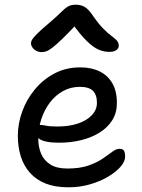

<svg xmlns="http://www.w3.org/2000/svg" viewBox="-20 -788 606 818"><path d="M272 10Q215 10 174.5 -6Q134 -22 107.5 -52Q81 -82 68.5 -122Q56 -162 56 -210Q56 -261 74.5 -312.5Q93 -364 128 -406.5Q163 -449 212 -475Q261 -501 322 -501Q369 -501 404 -484Q439 -467 458.5 -433.5Q478 -400 478 -349Q478 -308 459 -277Q440 -246 406.5 -224.5Q373 -203 328 -191.5Q283 -180 231 -180Q171 -180 147 -196.5Q123 -213 123 -233Q123 -245 129 -250.5Q135 -256 149 -256Q160 -256 176.5 -252.5Q193 -249 224 -249Q274 -249 311.5 -261.5Q349 -274 371 -297Q393 -320 393 -350Q393 -384 376 -401Q359 -418 320 -418Q281 -418 248.5 -400Q216 -382 192.5 -351Q169 -320 156 -280.5Q143 -241 143 -198Q143 -162 155 -133.5Q167 -105 194 -87.5Q221 -70 267 -70Q321 -70 357.5 -83Q394 -96 418 -112.5Q442 -129 458.5 -141.5Q475 -154 489 -154Q503 -154 508 -146Q513 -138 513 -120Q513 -100 493.5 -77.5Q474 -55 440 -35Q406 -15 363 -2.5Q320 10 272 10ZM158 -566Q145 -566 134.5 -571.5Q124 -577 118 -586Q112 -595 112 -604Q112 -611 117 -619.5Q122 -628 139 -645Q156 -662 194 -694Q224 -720 240.5 -736.5Q257 -753 270 -760.5Q283 -768 303 -768Q326 -768 342.5 -757.5Q359 -747 378 -718Q401 -685 420.5 -665.5Q440 -646 455 -635Q470 -624 478 -615Q486 -606 486 -593Q486 -582 475.5 -574.5Q465 -567 446 -567Q422 -567 400 -576.5Q378 -586 350.5 -612.5Q323 -639 285 -692H313Q271 -647 244.5 -621.5Q218 -596 202 -584Q186 -572 176 -569Q166 -566 158 -566Z"/></svg>

Font: Shantell Sans Light
Style: Regular
Weight: 400
Version: Version 1.011;[c5ecc13dd]